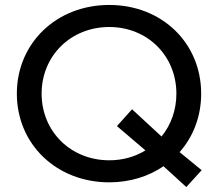

<svg xmlns="http://www.w3.org/2000/svg" viewBox="-20 -728 880 775"><path d="M48 -350C48 -146 208 8 421 8C504 8 580 -16 640 -57L732 27L794 -41L705 -114C760 -176 792 -258 792 -350C792 -555 633 -708 421 -708C208 -708 48 -554 48 -350ZM148 -350C148 -503 266 -619 421 -619C575 -619 692 -503 692 -350C692 -283 670 -224 632 -177L513 -287L452 -219L567 -121C525 -95 475 -81 421 -81C266 -81 148 -197 148 -350Z"/></svg>

Font: Malon Grotesk Med
Style: Regular
Weight: 500
Designer: Julieta Ulanovsky
Foundry: Julieta Ulanovsky
Version: Version 7.200